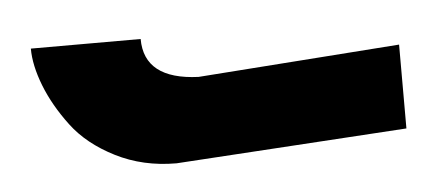

<svg xmlns="http://www.w3.org/2000/svg" viewBox="-28 -443 631 274"><g transform="rotate(-5 287.0 -306.5)"><path d="M22.9 -397H180.2Q180.2 -338.9 257.8 -335.9L546.9 -356.9V-236.8L215.8 -215.8Q168 -215.8 128.9 -235.6Q89.8 -255.4 67.9 -284.7Q45.9 -314 34.4 -343.5Q22.9 -373 22.9 -397Z"/></g></svg>

Font: Hussar Preview
Style: Bold
Weight: 700
Foundry: Cannot Into Space Fonts, PlusOne Fonts
Version: Version 2.29RC2 "Millennial"